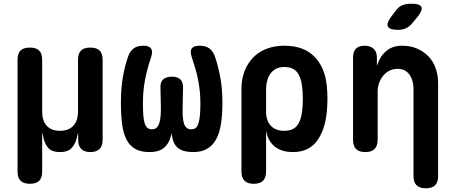

<svg xmlns="http://www.w3.org/2000/svg" viewBox="-20 -805 2440 1029"><path d="M140 180Q107 180 90.5 164Q74 148 74 114V-484Q74 -518 90 -534Q106 -550 140 -550Q174 -550 190 -534Q206 -518 206 -484V-207Q206 -158 230.5 -131Q255 -104 301 -104Q348 -104 373 -131Q398 -158 398 -207V-484Q398 -518 414 -534Q430 -550 464 -550Q498 -550 514 -534Q530 -518 530 -484V-56Q530 -23 513.5 -6.5Q497 10 464 10Q432 10 415.5 -6.5Q399 -23 399 -56V-85Q399 -95 398.5 -95Q398 -95 396 -85Q388 -40 367 -15Q346 10 301 10Q256 10 236 -15Q216 -40 209 -85Q207 -95 206.5 -95Q206 -95 206 -85V114Q206 148 190 164Q174 180 140 180Z M1050 -560Q1082 -560 1102 -545.5Q1122 -531 1132 -502Q1148 -456 1160 -394Q1172 -332 1172 -254Q1172 -191 1164.5 -142Q1157 -93 1139 -59.5Q1121 -26 1091 -8Q1061 10 1015 10Q960 10 932.5 -13Q905 -36 900 -92Q889 -39 861 -14.5Q833 10 781 10Q734 10 704.5 -7Q675 -24 658 -57Q641 -90 634.5 -139.5Q628 -189 628 -254Q628 -333 639 -394.5Q650 -456 667 -503Q677 -531 696.5 -545.5Q716 -560 748 -560Q778 -560 789 -545.5Q800 -531 791 -502Q779 -467 770.5 -435Q762 -403 756.5 -373Q751 -343 748.5 -313.5Q746 -284 746 -251Q746 -214 748 -187.5Q750 -161 755.5 -144Q761 -127 770.5 -119.5Q780 -112 794 -112Q809 -112 818.5 -120Q828 -128 833.5 -144.5Q839 -161 841 -186Q843 -211 842 -246L840 -333Q838 -364 854 -379Q870 -394 901 -394Q932 -394 947 -379Q962 -364 961 -333L959 -243Q958 -207 959.5 -182Q961 -157 966.5 -141.5Q972 -126 981.5 -119Q991 -112 1006 -112Q1020 -112 1029 -119.5Q1038 -127 1043.5 -144Q1049 -161 1051.5 -187.5Q1054 -214 1054 -251Q1054 -284 1051 -313.5Q1048 -343 1042.5 -373Q1037 -403 1028 -434Q1019 -465 1007 -501Q997 -531 1008 -545.5Q1019 -560 1050 -560Z M1340 180Q1307 180 1290.5 163.5Q1274 147 1274 114V-328Q1274 -381 1290.5 -423.5Q1307 -466 1336.5 -496.5Q1366 -527 1408.5 -543.5Q1451 -560 1503 -560Q1607 -560 1664 -502.5Q1721 -445 1731 -348Q1735 -312 1735 -275.5Q1735 -239 1731 -202Q1721 -105 1677 -47.5Q1633 10 1550 10Q1489 10 1452 -20Q1415 -50 1406 -105V114Q1406 147 1390 163.5Q1374 180 1340 180ZM1503 -104Q1549 -104 1571 -130.5Q1593 -157 1599 -207Q1603 -241 1603 -275Q1603 -309 1599 -343Q1593 -393 1571 -419.5Q1549 -446 1503 -446Q1480 -446 1462 -437.5Q1444 -429 1431.5 -413Q1419 -397 1412.5 -374.5Q1406 -352 1406 -323V-207Q1406 -158 1431.5 -131Q1457 -104 1503 -104Z M2004 -56Q2004 -23 1987.5 -6.5Q1971 10 1938 10Q1904 10 1888 -6.5Q1872 -23 1872 -56V-495Q1872 -528 1887.5 -544Q1903 -560 1934 -560Q1964 -560 1982 -544Q2000 -528 2000 -495V-452Q2016 -503 2050 -531.5Q2084 -560 2134 -560Q2180 -560 2215.5 -544.5Q2251 -529 2276.5 -502.5Q2302 -476 2315 -439Q2328 -402 2328 -359V138Q2328 172 2312 188Q2296 204 2262 204Q2229 204 2212.5 188Q2196 172 2196 138V-331Q2196 -350 2191 -369Q2186 -388 2176 -403Q2166 -418 2150 -427Q2134 -436 2111 -436Q2087 -436 2067 -426Q2047 -416 2033 -398.5Q2019 -381 2011.5 -359.5Q2004 -338 2004 -315ZM2188 -679Q2173 -661 2154.5 -653Q2136 -645 2113 -645Q2068 -645 2059 -662.5Q2050 -680 2077 -716L2102 -749Q2119 -771 2138.5 -778Q2158 -785 2185 -785Q2231 -785 2238.5 -767.5Q2246 -750 2218 -715Z"/></svg>

Font: Maple Mono
Style: Bold
Weight: 700
Monospace: yes
Designer: subframe7536
Version: Version 7.200